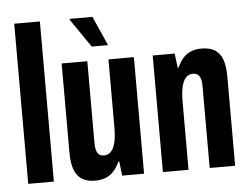

<svg xmlns="http://www.w3.org/2000/svg" viewBox="-52 -789 1121 865"><g transform="rotate(-5 508.5 -356.0)"><path d="M42.4 0V-724.2H158.4V0Z M344.6 12Q289.9 12 264.7 -21.1Q239.6 -54.2 239.6 -123.9V-527.2H355.7V-157.9Q355.7 -144 357.5 -133.2Q359.4 -122.3 363.5 -114.3Q367.6 -106.3 375 -102Q382.4 -97.6 393.7 -97.6Q412.6 -97.6 425.8 -111.5Q439.1 -125.3 445.2 -152.9Q451.3 -180.5 451.3 -220.5V-527.2H566.3V0H467.1L459.7 -64.5H455.7Q443.9 -38.1 428 -21.1Q412.1 -4 391.4 4Q370.7 12 344.6 12ZM455.2 -591.2H381.4L292.7 -720.2L293 -724.2H396Z M651.4 0V-527.2H750.6L759 -462.7H763Q774.8 -489.9 790.5 -506.7Q806.1 -523.4 826.6 -531.3Q847.1 -539.2 872 -539.2Q910.5 -539.2 933.6 -524.6Q956.7 -509.9 967.4 -480.2Q978.1 -450.5 978.1 -403.3V0H863V-369.3Q863 -383 861.3 -393.8Q859.5 -404.7 855.3 -412.7Q851.1 -420.7 843.1 -425.2Q835.1 -429.6 823.6 -429.6Q805.1 -429.6 792.5 -415.8Q779.8 -401.9 773.6 -374.8Q767.4 -347.7 767.4 -306.7V0Z"/></g></svg>

Font: Archivo SemiBold ExtraCondensed
Style: Regular
Weight: 600
Width: 2
Version: Version 2.001